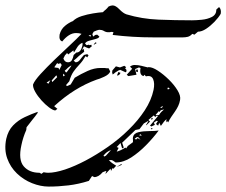

<svg xmlns="http://www.w3.org/2000/svg" viewBox="-61 -607 836 709"><path d="M143 -199Q134 -200 120 -210.5Q106 -221 92 -236.5Q78 -252 69 -268Q60 -284 61 -295Q67 -310 89 -334Q111 -358 139.5 -385.5Q168 -413 195.5 -438.5Q223 -464 240 -482Q231 -485 220 -485Q206 -485 193 -476.5Q180 -468 169 -454Q156 -458 159 -479Q164 -499 179 -511.5Q194 -524 208 -529Q220 -541 240.5 -547.5Q261 -554 282.5 -557.5Q304 -561 319 -562Q321 -564 324 -567Q327 -570 330 -572Q332 -574 335 -577Q338 -580 340 -583Q349 -587 355 -587Q366 -587 380 -572.5Q394 -558 406 -554Q463 -537 524.5 -534.5Q586 -532 648 -532Q662 -532 683.5 -534Q705 -536 721.5 -544.5Q738 -553 738 -572L748 -581Q757 -572 754 -556Q746 -542 731 -526.5Q716 -511 700 -500.5Q684 -490 670 -490L657 -479L649 -482Q641 -473 632 -471Q623 -469 615 -469H503Q429 -469 355 -478L358 -488Q352 -490 348 -489Q346 -488 343 -488Q340 -488 338 -488Q330 -488 322 -493Q315 -497 306 -497Q303 -497 296 -494.5Q289 -492 285 -490L280 -481L283 -472L291 -478L298 -479L306 -472Q304 -466 292 -463Q280 -460 268 -456.5Q256 -453 253 -446L259 -440L267 -442L270 -440L276 -442L278 -436L268 -428Q262 -430 257.5 -432Q253 -434 249 -436L244 -427L243 -422L248 -427L250 -416Q245 -412 240 -408Q235 -404 230 -400Q226 -396 221 -391.5Q216 -387 211 -383L218 -377Q228 -377 235 -387Q239 -392 242 -396Q245 -400 249 -404L261 -407L266 -403L261 -395L255 -400Q244 -381 232 -368.5Q220 -356 210.5 -342.5Q201 -329 195 -307L183 -293L186 -289L200 -295L215 -320Q238 -334 262.5 -345Q287 -356 310 -356H325Q329 -355 332.5 -355Q336 -355 340 -355L346 -343Q342 -332 323.5 -323.5Q305 -315 296 -313Q213 -283 139 -215L151 -205ZM274 -472V-478H272L266 -475ZM286 -442 285 -443 292 -451 296 -448ZM190 -377Q200 -377 204.5 -385Q209 -393 211 -404L221 -413Q237 -413 243 -437Q245 -445 243 -449Q232 -444 225.5 -434.5Q219 -425 212 -413L210 -421L191 -406L186 -412L185 -409L179 -403L173 -391Q178 -377 190 -377ZM158 -349 167 -367 162 -374 155 -371 150 -374 141 -361 140 -358 155 -356ZM119 82Q89 82 57.5 69.5Q26 57 1.5 33.5Q-23 10 -34.5 -22.5Q-46 -55 -38 -94Q-31 -125 -12.5 -144Q6 -163 30.5 -174.5Q55 -186 78 -194V-190Q73 -183 68 -176.5Q63 -170 58 -164L37 -137L36 -127Q24 -100 18 -71Q6 -17 26.5 7Q47 31 85 31L92 35L100 29Q105 30 109 30.5Q113 31 117 31Q142 31 179 19Q253 -6 338 -65Q358 -79 377.5 -95Q397 -111 414 -128Q449 -162 473.5 -199.5Q498 -237 506 -275Q511 -299 504.5 -314.5Q498 -330 478 -325L472 -331L469 -326Q453 -330 458 -356L452 -358L438 -352L443 -331L413 -326L407 -331L427 -353L419 -361Q427 -367 436 -367Q449 -367 461 -364L485 -358Q486 -358 487 -359H489Q502 -359 522 -346Q542 -333 562 -313.5Q582 -294 594.5 -273.5Q607 -253 604 -238Q602 -226 597 -215.5Q592 -205 585 -195Q578 -185 571.5 -175.5Q565 -166 560 -155L556 -160L552 -155L554 -167Q545 -160 533 -142L527 -154L523 -143L515 -149L522 -160L517 -161L507 -154L511 -146L498 -140L493 -143L522 -178L519 -181L512 -175L507 -181L487 -164L493 -158L480 -145H478L486 -158L487 -161L470 -151L454 -130L439 -127L390 -80L396 -62L390 -59L384 -79L370 -64L377 -61L370 -47Q385 -51 402 -62L405 -59L411 -68L430 -82V-91Q429 -96 430 -100Q433 -115 451 -119Q469 -123 491 -123Q513 -123 525 -125Q505 -98 478.5 -71Q452 -44 423.5 -25.5Q395 -7 366 -7Q361 -11 356 -14Q351 -17 345 -16H341Q347 -9 353.5 -4.5Q360 0 368 5L358 16L354 14L353 17L348 26L349 23L347 16L329 35V32L332 25H328L318 29Q303 47 287 47L279 43L267 61Q229 73 192 77.5Q155 82 119 82ZM182 -340H185L194 -352Q196 -355 198.5 -358Q201 -361 203 -365Q199 -364 196 -361.5Q193 -359 190 -357Q187 -354 184 -351Q181 -348 178 -346ZM355 -332 353 -340 354 -347 367 -362 382 -358 398 -364 405 -359 401 -355 406 -349V-343L403 -340L383 -349Q377 -348 369 -342Q365 -340 362 -337Q359 -334 355 -332ZM446 -341Q440 -341 442 -349L443 -350H448V-341ZM371 -328 376 -341 384 -338Q380 -328 371 -328ZM172 -325 179 -329 172 -335ZM132 -304 150 -322 147 -329 130 -310ZM118 -298 125 -311 111 -302ZM561 -277 566 -281 559 -284 557 -278ZM534 -208 540 -212V-215L531 -211ZM513 -182H526Q531 -190 535 -194L545 -203L533 -200L527 -193L526 -197ZM499 -164 497 -170 504 -172 501 -166ZM497 -130 496 -133 501 -134 502 -133 501 -130ZM454 -106 463 -107 456 -112ZM458 -91 449 -101 443 -100 436 -94 442 -92 447 -97ZM324 -29 330 -32 349 -53Q332 -47 321 -32ZM369 10 388 -2V2Z"/></svg>

Font: Water Brush
Style: Regular
Weight: 400
Designer: Robert E. Leuschke
Foundry: Robert E. Leuschke
Version: Version 1.010; ttfautohint (v1.8.4.7-5d5b)